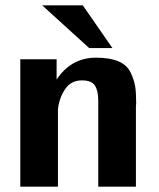

<svg xmlns="http://www.w3.org/2000/svg" viewBox="-20 -699 597 719"><path d="M138 -679H290L401 -519H314ZM56 0V-477H192V-401Q246 -483 340 -483Q391 -483 423 -469.5Q455 -456 468.5 -428.5Q482 -401 486 -376.5Q490 -352 490 -312Q490 -310 489.5 -307Q489 -304 489 -303V0H348V-322Q348 -359 335.5 -378.5Q323 -398 287 -398Q245 -398 223 -364Q201 -330 197 -289V-285V0Z"/></svg>

Font: Coval
Style: Heavy
Weight: 900
Foundry: Context Ltd
Version: Version 001.000